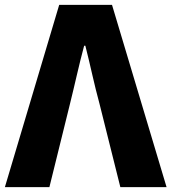

<svg xmlns="http://www.w3.org/2000/svg" viewBox="-29 -765 701 785"><path d="M-9 0H173L257 -340C277 -420 293 -496 315 -578H320C341 -496 356 -420 378 -340L463 0H652L429 -745H213Z"/></svg>

Font: Noto Sans KR Black
Style: Regular
Weight: 900
Designer: Ryoko NISHIZUKA 西塚涼子 (kana, bopomofo & ideographs); Paul D. Hunt (Latin, Greek & Cyrillic); Sandoll Communications 산돌커뮤니
Foundry: Adobe
Version: Version 2.004;hotconv 1.0.118;makeotfexe 2.5.65603